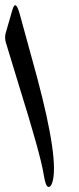

<svg xmlns="http://www.w3.org/2000/svg" viewBox="-72 -731 310 752"><path d="M-23.4 -692.4Q-10.7 -736.8 6.3 -672.4L73.2 -428.2Q161.1 -98.6 132.3 -14.6Q126 3.9 116 0.5Q106 -2.9 99.1 -47.9Q86.9 -125 2.4 -395.5L-48.3 -562Q-55.2 -583.5 -49.3 -603Z"/></svg>

Font: Amiri
Style: Bold Slanted
Weight: 700
Italic angle: 9°
Designer: Khaled Hosny
Version: Version 000.107